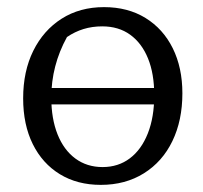

<svg xmlns="http://www.w3.org/2000/svg" viewBox="-20 -512 570 539"><path d="M87 -219V-265H450V-219ZM263 7Q197 7 148 -23Q99 -53 72 -107.5Q45 -162 45 -236Q45 -312 73.5 -369.5Q102 -427 153 -459.5Q204 -492 272 -492Q339 -492 388.5 -461.5Q438 -431 465 -376.5Q492 -322 492 -250Q492 -174 464 -116Q436 -58 384 -25.5Q332 7 263 7ZM268 -43Q312 -43 344.5 -67.5Q377 -92 395 -137.5Q413 -183 413 -245Q413 -305 395.5 -348Q378 -391 345.5 -414.5Q313 -438 267 -438Q239 -438 214.5 -430.5Q190 -423 168 -408Q146 -368 135 -325.5Q124 -283 124 -238Q124 -179 141.5 -135Q159 -91 191.5 -67Q224 -43 268 -43Z"/></svg>

Font: Piazzolla 24pt
Style: Regular
Weight: 400
Designer: Juan Pablo del Peral
Foundry: Huerta Tipografica
Version: Version 2.005